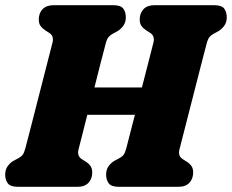

<svg xmlns="http://www.w3.org/2000/svg" viewBox="-20 -720 894 740"><path d="M282.5 -143.5Q276.5 -118.5 295.5 -106.5L309 -98Q322 -90 328.8 -80.2Q335.5 -70.5 335.5 -55.5Q335.5 -31 321 -15.5Q306.5 0 278.5 0H49Q20 0 10 -13.5Q0 -27 0 -47Q0 -67.5 10.8 -81.2Q21.5 -95 34.5 -101.5L49.5 -109.5Q61 -115.5 67 -123Q73 -130.5 78 -149.5Q88 -187.5 101.8 -241.2Q115.5 -295 130.5 -353.5Q145.5 -412 159.2 -465.5Q173 -519 182.5 -556.5Q188.5 -581.5 169.5 -593.5L156 -602Q143 -610.5 136.2 -620Q129.5 -629.5 129.5 -644.5Q129.5 -669.5 144.2 -684.8Q159 -700 186.5 -700H416Q445.5 -700 455.2 -686.8Q465 -673.5 465 -653Q465 -633 454.2 -619.2Q443.5 -605.5 430.5 -598.5L415.5 -590.5Q404.5 -584.5 398.2 -577Q392 -569.5 387 -550.5Q378.5 -518.5 367.2 -474.8Q356 -431 344 -383H527Q540 -432.5 551.5 -478.2Q563 -524 571.5 -556.5Q577.5 -581.5 558.5 -593.5L545 -602Q532 -610.5 525.2 -620Q518.5 -629.5 518.5 -644.5Q518.5 -669.5 533.2 -684.8Q548 -700 575.5 -700H805Q834.5 -700 844.2 -686.8Q854 -673.5 854 -653Q854 -633 843.2 -619.2Q832.5 -605.5 819.5 -598.5L804.5 -590.5Q793.5 -584.5 787.2 -577Q781 -569.5 776 -550.5Q766 -512.5 752.2 -458.8Q738.5 -405 723.5 -346.5Q708.5 -288 694.8 -234.5Q681 -181 671.5 -143.5Q665.5 -118.5 684.5 -106.5L698 -98Q711 -90 717.8 -80.2Q724.5 -70.5 724.5 -55.5Q724.5 -31 710 -15.5Q695.5 0 667.5 0H438Q409 0 399 -13.5Q389 -27 389 -47Q389 -67.5 399.8 -81.2Q410.5 -95 423.5 -101.5L438.5 -109.5Q450 -115.5 456 -123Q462 -130.5 467 -149.5Q473.5 -175 482 -207.8Q490.5 -240.5 500 -277.5H316.5Q307 -239 298 -204.2Q289 -169.5 282.5 -143.5Z"/></svg>

Font: Fraunces 144pt S100 Black
Style: Italic
Weight: 900
Italic angle: -16°
Version: Version 1.000; ttfautohint (v1.8.3)